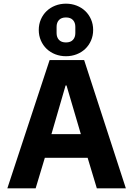

<svg xmlns="http://www.w3.org/2000/svg" viewBox="-20 -1025 725 1045"><path d="M507 0 457 -166H224L174 0H20L250 -698H438L665 0ZM342 -560H337L260 -295H420ZM339 -719Q308 -719 281 -729.5Q254 -740 234 -759Q214 -778 202.5 -804.5Q191 -831 191 -862Q191 -893 202.5 -919.5Q214 -946 234 -965Q254 -984 281 -994.5Q308 -1005 339 -1005Q370 -1005 397 -994.5Q424 -984 444 -965Q464 -946 475.5 -919.5Q487 -893 487 -862Q487 -831 475.5 -804.5Q464 -778 444 -759Q424 -740 397 -729.5Q370 -719 339 -719ZM339 -794Q364 -794 377 -808Q390 -822 390 -845V-879Q390 -902 377 -916Q364 -930 339 -930Q314 -930 301 -916Q288 -902 288 -879V-845Q288 -822 301 -808Q314 -794 339 -794Z"/></svg>

Font: IBM Plex Thai
Style: Bold
Weight: 700
Designer: Mike Abbink, Paul van der Laan, Pieter van Rosmalen, Ben Mitchell, Mark Frömberg
Foundry: Bold Monday
Version: Version 1.0